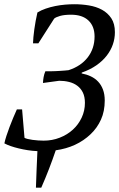

<svg xmlns="http://www.w3.org/2000/svg" viewBox="-36 -693 555 894"><path d="M131.3 180.7Q133.3 136.7 134.5 94.5Q135.7 52.2 138.2 10.7Q115.2 9.8 93.3 6.3Q71.3 2.9 51.3 -2Q31.2 -6.8 14.2 -12.7Q-2.9 -18.6 -15.6 -25.4Q-12.7 -40 -6.3 -59.8Q0 -79.6 8.1 -100.8Q16.1 -122.1 25.1 -143.6Q34.2 -165 42.5 -183.6H66.9L78.1 -51.3Q83 -48.3 93 -45.9Q103 -43.5 115.5 -41.7Q127.9 -40 141.6 -39.1Q155.3 -38.1 167.5 -38.1Q207 -38.1 241.9 -51.8Q276.9 -65.4 303 -89.1Q329.1 -112.8 344.2 -145Q359.4 -177.2 359.4 -213.9Q359.4 -242.2 349.9 -262Q340.3 -281.7 323.7 -293.9Q307.1 -306.2 285.4 -311.5Q263.7 -316.9 239.7 -316.9L164.1 -306.6Q164.6 -319.8 167 -333.7Q169.4 -347.7 175.3 -361.3H205.6Q213.4 -361.3 223.6 -361.8Q233.9 -362.3 244.6 -363Q255.4 -363.8 265.4 -364.5Q275.4 -365.2 283.2 -366.2Q340.8 -384.8 372.6 -426Q404.3 -467.3 404.3 -522.9Q404.3 -570.8 375.7 -597.7Q347.2 -624.5 294.9 -624.5Q263.7 -624.5 243.9 -618.9Q224.1 -613.3 216.3 -606.4L142.6 -491.2H117.7Q118.2 -503.9 119.6 -520.8Q121.1 -537.6 123.8 -556.6Q126.5 -575.7 130.1 -595.7Q133.8 -615.7 138.2 -634.8Q155.3 -645.5 176.8 -652.8Q198.2 -660.2 221.2 -664.8Q244.1 -669.4 267.1 -671.4Q290 -673.3 310.5 -673.3Q344.7 -673.3 378.4 -667.7Q412.1 -662.1 439 -647.5Q465.8 -632.8 482.4 -607.7Q499 -582.5 499 -543Q499 -513.7 489.5 -486.1Q480 -458.5 460.9 -433.8Q441.9 -409.2 412.8 -388.9Q383.8 -368.7 344.7 -355L344.2 -351.1Q367.2 -346.7 387 -337.4Q406.7 -328.1 421.1 -312.7Q435.5 -297.4 443.6 -275.6Q451.7 -253.9 451.7 -225.1Q451.7 -174.8 434.1 -136Q416.5 -97.2 386.2 -68.4Q354 -37.6 313.2 -18.8Q272.5 0 223.6 6.8Q209 49.8 192.4 93Q175.8 136.2 156.2 180.7Z"/></svg>

Font: PT Astra Serif
Style: Italic
Weight: 400
Italic angle: -16°
Designer: A.Korolkova, I. Chaeva
Foundry: ParaType Ltd
Version: Version 1.001